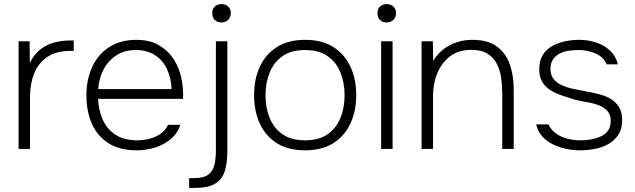

<svg xmlns="http://www.w3.org/2000/svg" viewBox="-20 -729 3109 940"><path d="M71 0V-527H125L126 -421Q148 -465 180 -489Q212 -513 250 -522Q288 -531 326 -531Q329 -531 333.5 -531Q338 -531 341 -531V-480H326Q256 -480 212 -450.5Q168 -421 147.5 -370Q127 -319 127 -254V0Z M650 7Q566 7 511 -28Q456 -63 429.5 -124Q403 -185 403 -263Q403 -339 431 -400.5Q459 -462 514 -498Q569 -534 649 -534Q707 -534 749 -512.5Q791 -491 819 -455Q847 -419 861 -373Q875 -327 876 -277Q877 -270 876.5 -262Q876 -254 876 -245H460Q463 -187 484 -141Q505 -95 546.5 -68.5Q588 -42 654 -42Q682 -42 711.5 -49.5Q741 -57 765.5 -73.5Q790 -90 803 -118H863Q848 -74 814 -46.5Q780 -19 737 -6Q694 7 650 7ZM461 -293H820Q818 -346 798 -389.5Q778 -433 739.5 -458.5Q701 -484 645 -484Q588 -484 548 -457Q508 -430 486 -387Q464 -344 461 -293Z M906 191V143H930Q978 143 1000.5 125.5Q1023 108 1030 77Q1037 46 1037 6V-527H1093V11Q1093 68 1080.5 108.5Q1068 149 1033.5 170Q999 191 934 191ZM1064 -619Q1044 -619 1031.5 -631Q1019 -643 1019 -665Q1019 -686 1032 -697.5Q1045 -709 1065 -709Q1084 -709 1097 -697Q1110 -685 1110 -665Q1110 -644 1096.5 -631.5Q1083 -619 1064 -619Z M1473 7Q1391 7 1335.5 -28Q1280 -63 1252 -124Q1224 -185 1224 -263Q1224 -342 1252 -402.5Q1280 -463 1335.5 -498.5Q1391 -534 1474 -534Q1556 -534 1611.5 -499Q1667 -464 1695.5 -403Q1724 -342 1724 -263Q1724 -185 1695.5 -124Q1667 -63 1611.5 -28Q1556 7 1473 7ZM1473 -42Q1541 -42 1583.5 -71.5Q1626 -101 1646.5 -151Q1667 -201 1667 -263Q1667 -324 1646.5 -374.5Q1626 -425 1583.5 -454.5Q1541 -484 1473 -484Q1406 -484 1363.5 -454.5Q1321 -425 1300.5 -374.5Q1280 -324 1280 -263Q1280 -201 1300.5 -151Q1321 -101 1363.5 -71.5Q1406 -42 1473 -42Z M1846 0V-527H1902V0ZM1873 -619Q1853 -619 1840.5 -631Q1828 -643 1828 -665Q1828 -686 1841 -697.5Q1854 -709 1874 -709Q1893 -709 1906 -697Q1919 -685 1919 -665Q1919 -644 1905.5 -631.5Q1892 -619 1873 -619Z M2044 0V-527H2099L2101 -431Q2123 -467 2153 -489.5Q2183 -512 2218.5 -523Q2254 -534 2292 -534Q2369 -534 2413 -501Q2457 -468 2476 -413.5Q2495 -359 2495 -292V0H2439V-267Q2439 -309 2433.5 -347.5Q2428 -386 2412 -417Q2396 -448 2366 -466.5Q2336 -485 2288 -485Q2226 -485 2184.5 -454Q2143 -423 2121.5 -371.5Q2100 -320 2100 -259V0Z M2820 7Q2787 7 2752.5 0Q2718 -7 2687.5 -22Q2657 -37 2635 -61Q2613 -85 2605 -120H2665Q2679 -91 2705 -73.5Q2731 -56 2762 -49Q2793 -42 2822 -42Q2845 -42 2870.5 -46Q2896 -50 2919 -60Q2942 -70 2956 -88.5Q2970 -107 2970 -138Q2970 -166 2956 -183Q2942 -200 2920 -210Q2898 -220 2874 -225Q2849 -230 2820.5 -235Q2792 -240 2767 -250Q2743 -257 2717 -266.5Q2691 -276 2669 -291.5Q2647 -307 2633.5 -330.5Q2620 -354 2620 -389Q2620 -430 2636 -457.5Q2652 -485 2680 -501.5Q2708 -518 2743 -526Q2778 -534 2816 -534Q2859 -534 2898.5 -521Q2938 -508 2966.5 -481.5Q2995 -455 3005 -414H2950Q2936 -449 2897 -466.5Q2858 -484 2815 -484Q2795 -484 2771 -481.5Q2747 -479 2725.5 -469.5Q2704 -460 2689.5 -441Q2675 -422 2675 -391Q2675 -361 2690.5 -342Q2706 -323 2730 -312Q2754 -301 2781 -295Q2814 -288 2850 -281.5Q2886 -275 2916 -267Q2950 -258 2974.5 -242Q2999 -226 3012.5 -201.5Q3026 -177 3026 -142Q3026 -98 3007.5 -69.5Q2989 -41 2959 -24Q2929 -7 2892.5 0Q2856 7 2820 7Z"/></svg>

Font: Onest ExtraLight
Style: Regular
Weight: 250
Designer: Dmitri Voloshin, Andrey Kudryavtsev
Foundry: Dmitri Voloshin, Andrey Kudryavtsev
Version: Version 1.000;gftools[0.9.33]